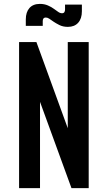

<svg xmlns="http://www.w3.org/2000/svg" viewBox="-20 -966 554 986"><path d="M78 0V-750H167L359 -222.5L328 -221V-750H435.5V0H347L154.5 -528L185.5 -529.5V0ZM328.5 -828Q303.5 -828 284.8 -837.5Q266 -847 254.5 -855Q242.5 -863.5 233.2 -869.8Q224 -876 215 -876Q207 -876 203.2 -871Q199.5 -866 199.5 -858V-833H112.5V-866Q112.5 -903.5 131.2 -924.8Q150 -946 185 -946Q207.5 -946 226 -938Q244.5 -930 257 -920.5Q269 -912 278.8 -905Q288.5 -898 298.5 -898Q307 -898 310.5 -903.5Q314 -909 314 -916.5V-942.5H400.5V-908Q400.5 -870.5 381.5 -849.2Q362.5 -828 328.5 -828Z"/></svg>

Font: Mohave Light SemiBold
Style: Regular
Weight: 600
Version: Version 2.003